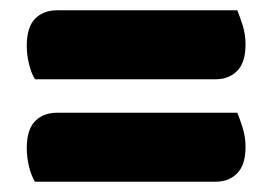

<svg xmlns="http://www.w3.org/2000/svg" viewBox="-20 -482 529 373"><path d="M48 -328Q41 -339 36.5 -357Q32 -375 32 -393Q32 -429 48 -445.5Q64 -462 91 -462H441Q446 -450 451.5 -432.5Q457 -415 457 -396Q457 -361 441 -344.5Q425 -328 399 -328ZM48 -129Q41 -140 36.5 -158Q32 -176 32 -194Q32 -230 48 -246.5Q64 -263 91 -263H441Q446 -251 451.5 -233.5Q457 -216 457 -197Q457 -162 441 -145.5Q425 -129 399 -129Z"/></svg>

Font: Baloo
Style: Regular
Weight: 400
Designer: Sarang Kulkarni and Ek Type
Foundry: Ek Type
Version: Version 1.100;PS 1.000;hotconv 1.0.88;makeotf.lib2.5.647800;